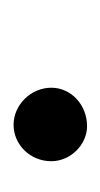

<svg xmlns="http://www.w3.org/2000/svg" viewBox="49 -190 151 290"><g transform="rotate(-90 125.0 -44.5)"><path d="M138 -43C138 -74 112 -100 82 -100C52 -100 27 -75 27 -43C27 -14 52 11 80 11C112 11 138 -13 138 -43Z"/></g></svg>

Font: XITS
Style: Italic
Weight: 400
Italic angle: -16.33°
Designer: MicroPress Inc., with final additions and corrections provided by Coen Hoffman, Elsevier (retired)
Version: Version 1.107